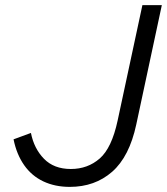

<svg xmlns="http://www.w3.org/2000/svg" viewBox="-20 -720 653 751"><path d="M253 11Q195 11 149.5 -10.5Q104 -32 74.5 -74Q45 -116 33 -175L101 -200Q113 -139 152 -99Q191 -59 257 -59Q323 -59 370 -100Q417 -141 440 -248L537 -700H613L513 -233Q486 -107 418.5 -48Q351 11 253 11Z"/></svg>

Font: Red Hat Mono
Style: Italic
Weight: 300
Italic angle: -12°
Monospace: yes
Designer: Pentagram, MCKL
Foundry: Pentagram, MCKL
Version: Version 1.023